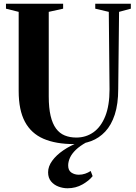

<svg xmlns="http://www.w3.org/2000/svg" viewBox="-20 -763 729 1028"><path d="M376.5 8.5Q279 8.5 213 -20Q147 -48.5 113.5 -111Q80 -173.5 80 -275.5V-699.5L12 -716.5V-743H318V-716.5L241 -699.5V-247Q241 -185 251 -142.8Q261 -100.5 280 -74.8Q299 -49 326.5 -37.8Q354 -26.5 388.5 -26.5Q440.5 -26.5 480.8 -55.2Q521 -84 543.8 -141.2Q566.5 -198.5 566.5 -284.5L562.5 -699.5L490 -716.5V-743H680.5V-716.5L617.5 -699.5L613 -287Q613 -206 594.5 -149.5Q576 -93 543.2 -58.2Q510.5 -23.5 467.8 -7.5Q425 8.5 376.5 8.5ZM341.5 245Q317 245 293 236Q269 227 253.2 208Q237.5 189 237.5 159.5Q237.5 128 259.5 97.8Q281.5 67.5 318.8 42Q356 16.5 402 -1L418.5 -5L442.5 -1Q407.5 18.5 386 39.2Q364.5 60 354.8 81.2Q345 102.5 345 123Q345 149.5 362.2 161Q379.5 172.5 402 172.5Q419.5 172.5 435.8 167Q452 161.5 465.5 152.5L476 180Q457.5 204 421.5 224.5Q385.5 245 341.5 245Z"/></svg>

Font: Merriweather 120pt
Style: Bold
Weight: 700
Designer: Eben Sorkin
Foundry: Eben Sorkin
Version: Version 2.100